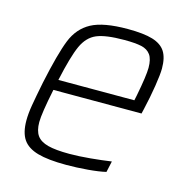

<svg xmlns="http://www.w3.org/2000/svg" viewBox="-84 -598 668 686"><g transform="rotate(15 250.0 -255.0)"><path d="M41 -109Q41 -134 46.5 -166.5Q52 -199 63 -254Q87 -367 107.5 -418.5Q128 -470 172.5 -494Q217 -518 307 -518Q366 -518 399 -508Q432 -498 446.5 -475.5Q461 -453 461 -413Q461 -392 454 -347.5Q447 -303 436 -256L432 -239H106Q87 -147 87 -115Q87 -83 99.5 -65.5Q112 -48 140.5 -40.5Q169 -33 220 -33Q254 -33 297 -37Q340 -41 374 -46L365 -5Q340 1 299 4.5Q258 8 219 8Q152 8 113.5 -3Q75 -14 58 -39Q41 -64 41 -109ZM395 -278 399 -297Q414 -374 414 -403Q414 -435 402.5 -451Q391 -467 368.5 -472Q346 -477 305 -477Q236 -477 203 -463Q170 -449 152 -409.5Q134 -370 114 -278Z"/></g></svg>

Font: Saira Semi Condensed ExtraLight
Style: Italic
Weight: 200
Width: 4
Italic angle: -12°
Designer: Hector Gatti with collaboration of the Omnibus-Type team
Foundry: Omnibus-Type
Version: Version 1.001; ttfautohint (v1.8)